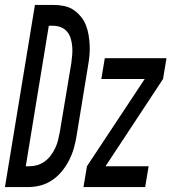

<svg xmlns="http://www.w3.org/2000/svg" viewBox="-59 -755 692 775"><path d="M56 0H-39L82 -735H159Q180 -735 201 -730.5Q222 -726 238 -715Q254 -704 267 -688.5Q280 -673 287.5 -654Q295 -635 298.5 -614.5Q302 -594 303 -573Q304 -552 302 -530.5Q300 -509 296 -487L250 -206Q246 -181 239 -156.5Q232 -132 220 -108.5Q208 -85 191.5 -64.5Q175 -44 152.5 -28.5Q130 -13 105 -6.5Q80 0 56 0ZM45 -84H60Q76 -84 91.5 -88.5Q107 -93 121.5 -103.5Q136 -114 146 -127.5Q156 -141 163.5 -156.5Q171 -172 175 -188Q179 -204 182 -220L229 -501Q231 -518 232.5 -534.5Q234 -551 232.5 -567.5Q231 -584 226.5 -599.5Q222 -615 212 -627Q202 -639 187 -645Q172 -651 155 -651H138ZM278 0 292 -84 525 -436H350L364 -520H613L599 -436L367 -84H541L527 0Z"/></svg>

Font: Iosevka Medium Extended
Style: Italic
Weight: 500
Width: 7
Italic angle: -9°
Monospace: yes
Designer: Belleve Invis
Foundry: Belleve Invis
Version: Version 32.5.0; ttfautohint (v1.8.4)